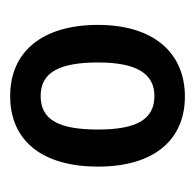

<svg xmlns="http://www.w3.org/2000/svg" viewBox="-23 -832 384 378"><g transform="rotate(90 169.0 -643.0)"><path d="M308 -644C308 -756 254 -815 170 -815C83 -815 29 -752 29 -644C29 -534 82 -471 169 -471C257 -471 308 -534 308 -644ZM103 -644C103 -720 125 -755 169 -755C215 -755 235 -720 235 -644C235 -567 216 -531 169 -531C123 -531 103 -567 103 -644Z"/></g></svg>

Font: Noto Sans Kannada UI Condensed Medium
Style: Regular
Weight: 500
Width: 3
Designer: Jelle Bosma - Monotype Design Team
Foundry: Monotype Imaging Inc.
Version: Version 2.005